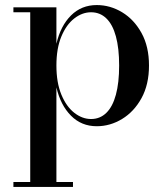

<svg xmlns="http://www.w3.org/2000/svg" viewBox="-20 -489 657 759"><path d="M33 250V230.5H99.5V-440.5H33V-460H203V-316Q219.5 -387 260.8 -428Q302 -469 362.5 -469Q415.5 -469 462.8 -440.5Q510 -412 539.5 -358.5Q569 -305 569 -230Q569 -155 539.5 -101.2Q510 -47.5 462.8 -18.8Q415.5 10 362.5 10Q302 10 260.8 -31.5Q219.5 -73 203 -143.5V230.5H268.5V250ZM340 -18.5Q375.5 -18.5 400.5 -43Q425.5 -67.5 438.2 -114.8Q451 -162 451 -230Q451 -298 438.2 -345Q425.5 -392 400.5 -416.2Q375.5 -440.5 340 -440.5Q305 -440.5 273.5 -416Q242 -391.5 222.5 -344.5Q203 -297.5 203 -230Q203 -162.5 222.5 -115.2Q242 -68 273.5 -43.2Q305 -18.5 340 -18.5Z"/></svg>

Font: Bodoni Moda 11pt Medium
Style: Regular
Weight: 500
Designer: Owen Earl
Foundry: indestructible type
Version: Version 2.004